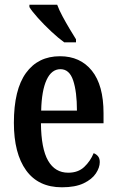

<svg xmlns="http://www.w3.org/2000/svg" viewBox="-20 -786 495 816"><path d="M243 10Q143 10 91 -62Q39 -134 39 -264Q39 -405 90.5 -476Q142 -547 235 -547Q321 -547 370.5 -485.5Q420 -424 420 -305V-262H154Q155 -154 184.5 -103Q214 -52 270 -52Q312 -52 338 -76.5Q364 -101 378 -135Q389 -131 396.5 -122Q404 -113 404 -97Q404 -74 387.5 -49Q371 -24 335.5 -7Q300 10 243 10ZM307 -316Q307 -396 291 -444Q275 -492 237 -492Q199 -492 178 -446.5Q157 -401 155 -316ZM253 -606Q228 -624 197.5 -652.5Q167 -681 141 -710Q115 -739 105 -756V-766H223Q231 -744 245.5 -717Q260 -690 275.5 -664Q291 -638 303 -619V-606Z"/></svg>

Font: Noto Serif Tamil ExtraCondensed SemiBold
Style: Regular
Weight: 600
Width: 2
Designer: Indian Type Foundry, Tom Grace, and the Monotype Design Team
Foundry: Monotype Imaging Inc.
Version: Version 2.004; ttfautohint (v1.8.4.7-5d5b)